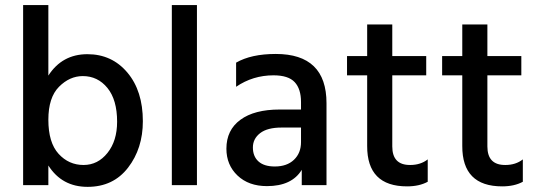

<svg xmlns="http://www.w3.org/2000/svg" viewBox="-20 -727 2112 754"><path d="M308.1 -79.1Q250 -79.1 210 -123Q169.9 -167 169.9 -256.8Q169.9 -344.2 211.7 -386.2Q253.4 -428.2 305.2 -428.2Q363.8 -428.2 401.9 -381.6Q439.9 -335 439.9 -249Q439.9 -173.8 402.1 -126.5Q364.3 -79.1 308.1 -79.1ZM169.9 -707H70.8V0H169.9V-77.1Q223.1 6.8 324 6.8Q424.8 6.8 482.9 -68.6Q541 -144 541 -251Q541 -370.1 480.2 -442.1Q419.4 -514.2 323.2 -514.2Q224.1 -514.2 169.9 -430.2Z M654.8 0H753.4V-707H654.8Z M1162.1 -226.1V-168.9Q1162.1 -126 1134.5 -99.6Q1106.9 -73.2 1059.1 -73.2Q1017.1 -73.2 995.1 -93Q973.1 -112.8 973.1 -147.9Q973.1 -182.1 1001.5 -204.1Q1029.8 -226.1 1085.9 -226.1ZM907.2 -386.2Q973.1 -431.2 1054.2 -431.2Q1112.3 -431.2 1137.2 -404.5Q1162.1 -377.9 1162.1 -326.2V-296.9H1078.1Q979 -296.9 924.1 -256.6Q869.1 -216.3 869.1 -143.1Q869.1 -79.1 912.8 -37.6Q956.5 3.9 1028.3 3.9Q1126 3.9 1165 -60.1V0H1262.2V-321.8Q1262.2 -515.1 1063 -515.1Q966.3 -515.1 907.2 -481Z M1520.5 -431.2H1653.8V-506.8H1520.5V-630.9H1421.9V-506.8H1342.8V-431.2H1421.9V-153.8Q1421.4 4.9 1578.6 4.9Q1626.5 4.9 1659.7 -13.2V-101.1Q1631.8 -79.1 1590.8 -79.1Q1520.5 -78.6 1520.5 -151.9Z M1894 -431.2H2027.3V-506.8H1894V-630.9H1795.4V-506.8H1716.3V-431.2H1795.4V-153.8Q1794.9 4.9 1952.1 4.9Q2000 4.9 2033.2 -13.2V-101.1Q2005.4 -79.1 1964.4 -79.1Q1894 -78.6 1894 -151.9Z"/></svg>

Font: FAU Chimera Medium
Style: Regular
Weight: 500
Version: Version 1.002;hotconv 1.0.117;makeotfexe 2.5.65602